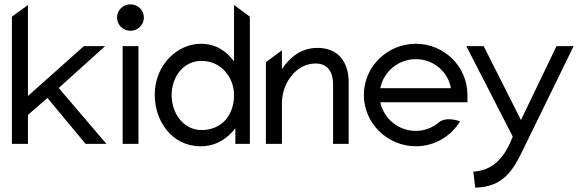

<svg xmlns="http://www.w3.org/2000/svg" viewBox="-20 -664 2695 886"><path d="M35 0H109V-134L199 -212L375 0H471L251 -258L465 -451H367L109 -221V-641L35 -587Z M520 -583C520 -549 548 -522 582 -522C616 -522 644 -549 644 -583C644 -617 616 -644 582 -644C548 -644 520 -617 520 -583ZM546 0H619V-451H546Z M772 -226C772 -304 822 -383 910 -383C1003 -383 1060 -304 1060 -226C1060 -133 1004 -64 910 -64C826 -64 772 -141 772 -226ZM694 -226C694 -107 772 11 906 11C980 11 1031 -27 1066 -72V0H1133V-587L1060 -641V-381C1026 -426 979 -462 906 -462C802 -462 694 -368 694 -226Z M1207 0H1281V-187C1281 -243 1302 -288 1329 -319C1353 -347 1389 -371 1437 -371C1492 -371 1517 -331 1517 -276V0H1589V-284C1589 -379 1540 -443 1445 -443C1367 -443 1316 -397 1281 -345V-432L1207 -377Z M1659 -226C1659 -95 1768 11 1899 11C1985 11 2061 -35 2103 -104C2103 -104 2041 -129 2005 -99C1976 -75 1940 -60 1899 -60C1819 -60 1751 -116 1735 -192H2137V-226C2137 -357 2030 -462 1899 -462C1768 -462 1659 -357 1659 -226ZM1735 -257C1750 -334 1818 -391 1899 -391C1980 -391 2047 -334 2061 -257Z M2132 -451 2346 -34C2303 81 2240 124 2164 128L2173 202C2305 199 2350 118 2395 24L2627 -451H2548L2384 -110L2212 -451Z"/></svg>

Font: Charger Sport
Style: Regular
Weight: 400
Designer: Jasper
Foundry: Cannot Into Space Fonts
Version: Version 1.1